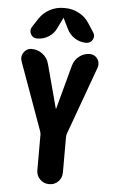

<svg xmlns="http://www.w3.org/2000/svg" viewBox="-63 -1012 626 1053"><g transform="rotate(5 250.0 -485.0)"><path d="M252.9 -969.7Q293 -969.7 328.6 -950.7Q364.3 -931.6 384.8 -899.4L416 -851.6Q429.7 -832 418.5 -811Q407.2 -790 382.8 -790Q348.6 -790 319.8 -808.6Q291 -827.1 276.4 -858.4L249 -914.1Q249 -915 248 -915Q247.1 -915 247.1 -914.1L219.7 -858.4Q206.1 -827.1 177.2 -808.6Q148.4 -790 113.3 -790Q88.9 -790 78.1 -811Q67.4 -832 80.1 -851.6L111.3 -899.4Q133.8 -932.6 168.9 -951.2Q204.1 -969.7 243.2 -969.7ZM409.2 -730.5Q436.5 -730.5 451.7 -708Q466.8 -685.5 458 -660.2L322.3 -286.1Q318.4 -277.3 318.4 -263.7V-70.3Q318.4 -41 298.3 -20.5Q278.3 0 248.5 0Q218.8 0 198.2 -20.5Q177.7 -41 177.7 -70.3V-263.7Q177.7 -276.4 173.8 -286.1L39.1 -659.2Q30.3 -685.5 46.4 -708Q62.5 -730.5 88.9 -730.5Q123 -730.5 149.4 -710Q175.8 -689.5 184.6 -657.2L249 -416Q249 -415 250 -415Q251 -415 251 -416L316.4 -658.2Q325.2 -690.4 351.1 -710.4Q377 -730.5 409.2 -730.5Z"/></g></svg>

Font: Rounded-X Mgen+ 1m bold
Style: Bold
Weight: 700
Designer: [Source Han Sans]
Ryoko NISHIZUKA  (kana & ideographs); Paul D. Hunt (Latin, Greek & Cyrillic); Wenlong ZHANG  (bopomofo
Version: Version 1.059.20150602